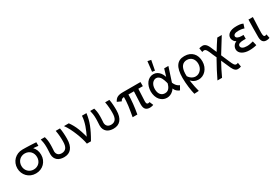

<svg xmlns="http://www.w3.org/2000/svg" viewBox="95 -2179 5458 3765"><g transform="rotate(-30 2824.5 -296.5)"><path d="M315 8Q256 8 207 -12.5Q158 -33 122 -69.5Q86 -106 65.5 -155Q45 -204 45 -261Q45 -319 65.5 -368.5Q86 -418 122 -454Q158 -490 207 -511Q256 -532 315 -532Q316 -532 317 -532Q358 -532 396 -531Q434 -530 471.5 -528.5Q509 -527 546.5 -525Q584 -523 624 -520V-438Q597 -441 580 -443.5Q563 -446 543 -447Q530 -448 513 -449Q546 -415 565 -369Q584 -321 584 -267Q584 -264 584 -261Q584 -258 584 -256Q584 -202 564 -154Q544 -106 508.5 -69.5Q473 -33 423 -12.5Q373 8 315 8ZM315 -81Q354 -81 386.5 -94.5Q419 -108 442.5 -132Q466 -156 479 -189Q492 -222 492 -261Q492 -301 479 -334.5Q466 -368 442.5 -392Q419 -416 386.5 -429.5Q354 -443 315 -443Q277 -443 245 -429.5Q213 -416 189 -392Q165 -368 151.5 -334.5Q138 -301 138 -261Q138 -222 151.5 -189Q165 -156 189 -132Q213 -108 245 -94.5Q277 -81 315 -81Z M744 -179Q744 -191 745 -208.5Q746 -226 747 -247Q748 -268 749 -291Q750 -314 750 -336Q750 -396 743 -440.5Q736 -485 726 -523H818Q824 -502 828.5 -483Q833 -464 836.5 -442Q840 -420 841.5 -395Q843 -370 843 -337Q843 -315 842 -293Q841 -271 840 -252Q839 -233 838 -217.5Q837 -202 836 -191Q837 -162 846.5 -141.5Q856 -121 871 -108Q886 -95 907 -89Q928 -83 952 -83Q1018 -84 1052 -129Q1086 -174 1086 -275Q1086 -278 1086 -281Q1086 -302 1085.5 -330Q1085 -358 1082.5 -389Q1080 -420 1076 -454Q1072 -488 1065 -523H1161Q1167 -497 1170.5 -465Q1174 -433 1176.5 -400.5Q1179 -368 1179.5 -336.5Q1180 -305 1180 -279Q1180 -206 1164 -151.5Q1148 -97 1118.5 -61.5Q1089 -26 1047.5 -9Q1006 8 953 8Q911 8 872.5 -2.5Q834 -13 806 -36Q778 -59 761 -94.5Q744 -130 744 -179Z M1469 0Q1460 -54 1439.5 -121.5Q1419 -189 1390.5 -260.5Q1362 -332 1327 -400.5Q1292 -469 1252 -523H1361Q1392 -480 1420.5 -429.5Q1449 -379 1473.5 -315.5Q1498 -252 1520 -174Q1527 -148 1534 -120Q1555 -164 1575 -208Q1598 -260 1615.5 -311.5Q1633 -363 1644.5 -415.5Q1656 -468 1659 -523H1761Q1752 -457 1737.5 -398Q1723 -339 1699.5 -278Q1676 -217 1642.5 -149.5Q1609 -82 1561 0Z M1863 -179Q1863 -191 1864 -208.5Q1865 -226 1866 -247Q1867 -268 1868 -291Q1869 -314 1869 -336Q1869 -396 1862 -440.5Q1855 -485 1845 -523H1937Q1943 -502 1947.5 -483Q1952 -464 1955.5 -442Q1959 -420 1960.5 -395Q1962 -370 1962 -337Q1962 -315 1961 -293Q1960 -271 1959 -252Q1958 -233 1957 -217.5Q1956 -202 1955 -191Q1956 -162 1965.5 -141.5Q1975 -121 1990 -108Q2005 -95 2026 -89Q2047 -83 2071 -83Q2137 -84 2171 -129Q2205 -174 2205 -275Q2205 -278 2205 -281Q2205 -302 2204.5 -330Q2204 -358 2201.5 -389Q2199 -420 2195 -454Q2191 -488 2184 -523H2280Q2286 -497 2289.5 -465Q2293 -433 2295.5 -400.5Q2298 -368 2298.5 -336.5Q2299 -305 2299 -279Q2299 -206 2283 -151.5Q2267 -97 2237.5 -61.5Q2208 -26 2166.5 -9Q2125 8 2072 8Q2030 8 1991.5 -2.5Q1953 -13 1925 -36Q1897 -59 1880 -94.5Q1863 -130 1863 -179Z M2896 8Q2867 8 2842 0Q2817 -8 2800 -26Q2783 -44 2775.5 -71Q2768 -98 2768 -132Q2768 -140 2768 -149L2781 -428H2656Q2656 -382 2653 -334Q2650 -278 2644 -222Q2638 -166 2630 -110.5Q2622 -55 2612 0H2505Q2516 -65 2526 -122.5Q2536 -180 2543 -234.5Q2550 -289 2553 -340Q2555 -373 2555 -406Q2555 -417 2555 -428Q2544 -427 2535 -426Q2520 -423 2509.5 -417Q2499 -411 2491 -401Q2483 -391 2477 -376L2386 -417Q2401 -446 2418 -466Q2435 -486 2458.5 -498Q2482 -510 2511.5 -515.5Q2541 -521 2579 -521H2983V-428H2881L2868 -157Q2868 -150 2868 -144Q2868 -112 2877.5 -98Q2887 -84 2906 -84Q2914 -84 2923.5 -86.5Q2933 -89 2941 -92L2976 -8Q2966 -3 2943.5 2.5Q2921 8 2896 8Z M3573 8 3553 0Q3535 -8 3519.5 -20Q3504 -32 3490.5 -49Q3477 -66 3468 -88Q3467 -93 3465 -98Q3446 -69 3421 -47Q3393 -21 3357.5 -6.5Q3322 8 3282 8Q3235 8 3195 -12Q3155 -32 3126 -67Q3097 -102 3081 -151Q3065 -200 3064 -258Q3065 -316 3080.5 -365.5Q3096 -415 3123.5 -451.5Q3151 -488 3190 -508.5Q3229 -529 3275 -529Q3320 -529 3355.5 -509.5Q3391 -490 3417.5 -458Q3444 -426 3460 -383Q3466 -370 3470 -356L3520 -521H3615L3511 -201Q3521 -178 3531 -161Q3543 -142 3555 -128Q3567 -114 3578.5 -105.5Q3590 -97 3600 -92L3623 -80ZM3383 -792 3341 -572 3280 -581 3306 -808ZM3421 -198Q3427 -215 3432 -231Q3429 -244 3426 -258Q3419 -284 3409.5 -309.5Q3400 -335 3388.5 -358Q3377 -381 3361 -397.5Q3345 -414 3326.5 -424Q3308 -434 3284 -434Q3262 -434 3239 -423Q3216 -412 3198 -390.5Q3180 -369 3168.5 -335.5Q3157 -302 3157 -257Q3157 -214 3168 -182Q3179 -150 3197.5 -129.5Q3216 -109 3240.5 -99Q3265 -89 3293 -89Q3331 -89 3355.5 -105Q3380 -121 3396 -145.5Q3412 -170 3421 -198Z M3783 207Q3774 174 3766 129Q3758 84 3751.5 33Q3745 -18 3741 -72.5Q3737 -127 3737 -178Q3737 -269 3752 -336.5Q3767 -404 3797.5 -447.5Q3828 -491 3872 -511.5Q3916 -532 3974 -532Q3977 -532 3980 -532Q3983 -532 3986 -532Q4044 -532 4091 -512.5Q4138 -493 4171 -458Q4204 -423 4221 -374Q4238 -325 4238 -268Q4238 -205 4218 -154Q4198 -103 4165 -67Q4132 -31 4089.5 -11.5Q4047 8 4001 8Q3976 8 3950 2.5Q3924 -3 3899.5 -15.5Q3875 -28 3853 -48Q3843 -56 3834 -67Q3837 -42 3841 -18Q3849 35 3860.5 89.5Q3872 144 3887 201ZM3825 -226Q3825 -196 3826 -166Q3838 -148 3851 -134Q3872 -112 3893.5 -99Q3915 -86 3936 -80Q3957 -74 3978 -74Q4014 -74 4044 -89Q4074 -104 4097 -130Q4120 -156 4132.5 -191Q4145 -226 4145 -265Q4145 -300 4135 -332Q4125 -364 4105 -388.5Q4085 -413 4054.5 -427.5Q4024 -442 3984 -442Q3950 -442 3921.5 -429.5Q3893 -417 3872 -391Q3851 -365 3839 -324Q3827 -283 3825 -226Z M4767 215Q4739 215 4718.5 201Q4698 187 4682.5 165.5Q4667 144 4655 117.5Q4643 91 4633 68L4562 -93Q4481 52 4410 207H4306Q4397 17 4501 -166Q4509 -180 4518 -194L4473 -294Q4461 -325 4450 -350.5Q4439 -376 4427 -395.5Q4415 -415 4402 -425.5Q4389 -436 4371 -436Q4360 -436 4347.5 -432.5Q4335 -429 4327 -425L4313 -517Q4327 -521 4348 -525.5Q4369 -530 4389 -530Q4419 -530 4441.5 -516Q4464 -502 4480.5 -479.5Q4497 -457 4511 -427Q4525 -397 4537 -366L4572 -286Q4644 -406 4723 -523H4825Q4721 -360 4615 -184L4697 6Q4707 30 4717 50.5Q4727 71 4737.5 86.5Q4748 102 4760 110Q4772 118 4785 118Q4787 118 4789 118Q4797 118 4807 115Q4817 112 4826 107L4841 200Q4830 206 4809 210.5Q4788 215 4767 215Z M5312 -12Q5299 -8 5279.5 -4Q5260 0 5237.5 3Q5215 6 5191 7.5Q5167 9 5145 9Q5098 9 5056.5 -1.5Q5015 -12 4984.5 -31.5Q4954 -51 4936.5 -79Q4919 -107 4919 -142Q4919 -166 4927 -187.5Q4935 -209 4948 -226Q4961 -243 4978 -255.5Q4995 -268 5012 -274V-275Q4999 -280 4986 -290.5Q4973 -301 4963 -316.5Q4953 -332 4946 -350.5Q4939 -369 4939 -390Q4939 -419 4952.5 -444.5Q4966 -470 4993 -489Q5020 -508 5060 -518.5Q5100 -529 5154 -529Q5171 -529 5189.5 -528.5Q5208 -528 5228 -525.5Q5248 -523 5267 -518.5Q5286 -514 5305 -504L5275 -411Q5264 -416 5249.5 -420Q5235 -424 5218.5 -426.5Q5202 -429 5184.5 -430.5Q5167 -432 5149 -432Q5117 -432 5095 -427.5Q5073 -423 5059.5 -414.5Q5046 -406 5039.5 -395.5Q5033 -385 5033 -372Q5033 -358 5042 -346.5Q5051 -335 5066 -327.5Q5081 -320 5101.5 -315.5Q5122 -311 5146 -311H5195V-223H5148Q5121 -223 5096.5 -220Q5072 -217 5054.5 -210Q5037 -203 5026.5 -191Q5016 -179 5016 -161Q5016 -126 5050 -106Q5084 -86 5148 -86Q5180 -86 5213.5 -92Q5247 -98 5289 -109Z M5533 8Q5509 8 5488.5 0.5Q5468 -7 5454 -23.5Q5440 -40 5432 -66.5Q5424 -93 5424 -128Q5424 -269 5425 -317.5Q5426 -366 5427 -417Q5428 -468 5429 -523H5529Q5528 -480 5525.5 -428.5Q5523 -377 5521 -327.5Q5519 -278 5517.5 -236.5Q5516 -195 5516 -171Q5517 -118 5525.5 -102Q5534 -86 5552 -84Q5561 -86 5571 -88.5Q5581 -91 5590 -95L5607 -6Q5590 2 5570 5Q5550 8 5533 8Z"/></g></svg>

Font: Rising Sun Medium
Style: Regular
Weight: 500
Designer: Matt McInerney, Pablo Impallari, Rodrigo Fuenzalida (Raleway font), Stephen Hutchings (Greek), Cristiano Sobral (main ch
Foundry: The Rising Sun Project Authors
Version: Version 4.327; ttfautohint (v1.8.4.7-5d5b-dirty)